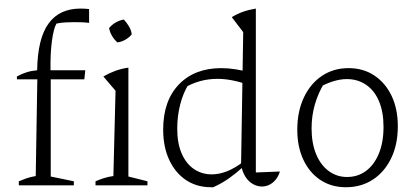

<svg xmlns="http://www.w3.org/2000/svg" viewBox="-20 -778 1744 806"><path d="M51 -445V-457Q71 -468 91.5 -474.5Q112 -481 136 -483Q137 -550 149 -599Q161 -648 184 -679.5Q207 -711 240.5 -726.5Q274 -742 318 -742Q326 -742 335.5 -741.5Q345 -741 354 -740V-682Q338 -684 322.5 -684.5Q307 -685 292 -685Q274 -685 255 -684Q236 -683 217 -679Q205 -658 198 -606.5Q191 -555 192 -483H338L334 -445ZM193 -464V-37L290 -17V0H59V-17Q73 -23 90 -29Q107 -35 130 -39L137 -464ZM381 0V-17Q397 -24 415.5 -30Q434 -36 456 -39L465 -397L414 -457Q438 -471 464 -480.5Q490 -490 519 -494V-37L599 -17V0ZM500 -696Q512 -683 521.5 -667Q531 -651 533 -634Q523 -621 506.5 -611.5Q490 -602 473 -600Q460 -611 450.5 -627Q441 -643 438 -660Q449 -674 465.5 -683.5Q482 -693 500 -696Z M866 8Q806 8 761 -22Q716 -52 690.5 -106.5Q665 -161 665 -234Q665 -355 731 -423.5Q797 -492 909 -492Q938 -492 970 -487Q1002 -482 1036 -472L1025 -421Q953 -447 893 -447Q854 -447 818.5 -437Q783 -427 748 -406L772 -425Q749 -388 736.5 -339.5Q724 -291 724 -238Q724 -177 742.5 -134Q761 -91 794 -68.5Q827 -46 869 -46Q900 -46 933 -59Q966 -72 1000 -98V-77Q973 -52 942 -30Q911 -8 875 8Q873 8 871 8Q869 8 866 8ZM1080 5Q1060 5 1041.5 -5.5Q1023 -16 1010 -36.5Q997 -57 992 -86L1001 -643L953 -706Q976 -720 1000 -728.5Q1024 -737 1054 -742V-54L1155 -58Q1149 -38 1137 -23.5Q1125 -9 1110 -2Q1095 5 1080 5ZM1021 -757 1020 -758H1021Z M1432 8Q1371 8 1325 -22.5Q1279 -53 1253.5 -107.5Q1228 -162 1228 -233Q1228 -310 1255.5 -368.5Q1283 -427 1331.5 -459.5Q1380 -492 1443 -492Q1505 -492 1551.5 -461Q1598 -430 1624 -375.5Q1650 -321 1650 -248Q1650 -172 1622.5 -114.5Q1595 -57 1546 -24.5Q1497 8 1432 8ZM1437 -35Q1482 -35 1516.5 -60.5Q1551 -86 1570.5 -133.5Q1590 -181 1590 -245Q1590 -308 1571 -353Q1552 -398 1517 -422Q1482 -446 1436 -446Q1408 -446 1376.5 -436Q1345 -426 1311 -406L1342 -431Q1315 -386 1301.5 -338.5Q1288 -291 1288 -239Q1288 -177 1307 -131Q1326 -85 1360 -60Q1394 -35 1437 -35Z"/></svg>

Font: Piazzolla Thin ExtraLight
Style: Regular
Weight: 250
Version: Version 2.005